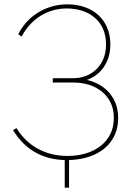

<svg xmlns="http://www.w3.org/2000/svg" viewBox="-20 -729 629 884"><path d="M278 135H298V8C436 4 524 -71 524 -184V-188C524 -277 465 -342 380 -361C444 -383 488 -444 488 -522V-526C488 -635 410 -709 290 -709C193 -709 106 -656 64 -571L80 -561C123 -643 200 -690 287 -690C396 -690 468 -626 468 -527V-521C468 -431 403 -369 318 -369H223V-349H319C424 -349 504 -287 504 -189V-183C504 -79 416 -11 291 -11C190 -11 107 -56 56 -139L40 -130C94 -41 174 5 278 8Z"/></svg>

Font: Fixel Text Thin
Style: Regular
Weight: 100
Width: 4
Designer: AlfaBravo + MacPaw
Foundry: Kyrylo Tkachov, Marchela Mozhyna, Serhii Makarenko, Maria Weinstein, Zakhar Kryvoshyya
Version: Version 1.211